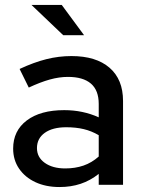

<svg xmlns="http://www.w3.org/2000/svg" viewBox="-20 -745 572 774"><path d="M220 9Q165 9 123 -10.5Q81 -30 57 -65Q33 -100 33 -146Q33 -218 88 -259.5Q143 -301 239 -301Q314 -301 378 -272V-326Q378 -381 346.5 -408Q315 -435 254 -435Q219 -435 181 -424.5Q143 -414 96 -392L59 -467Q117 -494 167 -506.5Q217 -519 268 -519Q367 -519 421.5 -472Q476 -425 476 -338V0H378V-44Q344 -17 305 -4Q266 9 220 9ZM129 -148Q129 -111 160.5 -88.5Q192 -66 243 -66Q283 -66 316.5 -77.5Q350 -89 378 -114V-200Q349 -217 317.5 -224.5Q286 -232 247 -232Q192 -232 160.5 -209.5Q129 -187 129 -148ZM235 -603 107 -725H229L319 -603Z"/></svg>

Font: Red Hat Display SemiBold
Style: Regular
Weight: 600
Designer: Pentagram, MCKL
Foundry: Pentagram, MCKL
Version: Version 1.023